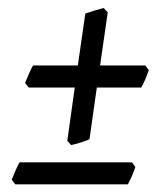

<svg xmlns="http://www.w3.org/2000/svg" viewBox="-20 -533 416 489"><path d="M358.9 -354.5Q357.4 -349.6 355 -343.3L350.1 -331.1Q347.7 -325.2 344.7 -319.6Q341.8 -314 339.8 -310.1H226.6L208 -178.7Q203.6 -176.3 197.5 -174.1Q191.4 -171.9 185.1 -169.9Q178.7 -168 172.4 -166.3Q166 -164.6 161.1 -163.6L151.4 -174.3L170.4 -310.1H53.2L43.9 -321.8Q47.9 -331.5 53.2 -344Q58.6 -356.4 64 -366.2H178.2L197.3 -498.5Q205.6 -501.5 220 -505.9Q234.4 -510.3 244.1 -512.7L254.4 -501.5L234.9 -366.2H350.1ZM324.7 -107.9Q323.2 -103 320.8 -96.7L315.9 -84.5Q313.5 -78.6 310.5 -73Q307.6 -67.4 305.7 -63.5H19L9.8 -75.2Q13.7 -85 19 -97.4Q24.4 -109.9 29.8 -119.6H315.9Z"/></svg>

Font: Gentium Basic
Style: Italic
Weight: 400
Italic angle: -8°
Designer: J. Victor Gaultney and Annie Olsen
Foundry: SIL International
Version: Version 1.102; 2013; Maintenance release